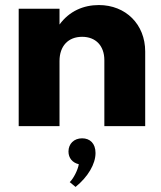

<svg xmlns="http://www.w3.org/2000/svg" viewBox="-20 -500 640 761"><path d="M215.9 0V-258.2C215.9 -317.7 250.5 -354.1 305.5 -354.1C359.5 -354.1 393.6 -318.6 393.6 -261.4V0H555.5V-295.9C555.5 -403.6 478.2 -480 371.8 -480C310.9 -480 254.5 -455.9 215.9 -402.7V-465.5H54.1V0ZM292.3 150.9C288.6 174.1 270.9 208.2 256.4 221.8L279.5 240.9C329.1 200.5 358.6 150 358.6 106.4C358.6 68.2 336.4 48.2 305.5 48.2C273.2 48.2 251.4 70 251.4 100.5C251.4 126.4 267.3 145 292.3 150.9Z"/></svg>

Font: Spartan MB ExtBd
Style: Regular
Weight: 800
Designer: Matt Bailey, Mirko Velimirovic
Foundry: Matt Bailey
Version: Version 1.005